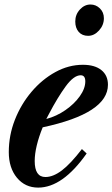

<svg xmlns="http://www.w3.org/2000/svg" viewBox="-20 -822 499 852"><path d="M149.5 10.5Q91.5 10.5 55.2 -33.2Q19 -77 19 -147Q19 -221.5 46.2 -290.8Q73.5 -360 120.2 -415Q167 -470 225.8 -502.2Q284.5 -534.5 348 -534.5Q400.5 -534.5 429.8 -511Q459 -487.5 459 -446Q459 -319 169.5 -257Q152.5 -215.5 143.2 -177Q134 -138.5 134 -107.5Q134 -36.5 181.5 -36.5Q216 -36.5 254.8 -66Q293.5 -95.5 343.5 -160.5L364.5 -141Q258 10.5 149.5 10.5ZM185.5 -294Q230.5 -306 270 -333.2Q309.5 -360.5 334 -394.8Q358.5 -429 358.5 -461Q358.5 -488 338 -488Q307.5 -488 271.5 -438.8Q235.5 -389.5 197 -316ZM371 -663Q344.5 -663 329.2 -680.5Q314 -698 314 -726.5Q314 -757.5 334.5 -779.8Q355 -802 381.5 -802Q405.5 -802 423.2 -784.8Q441 -767.5 441 -741Q441 -710.5 419.5 -686.8Q398 -663 371 -663Z"/></svg>

Font: Libre Caslon Condensed Bold
Style: Italic
Weight: 700
Italic angle: -22.583°
Designer: Pablo Impallari, Rodrigo Fuenzalida, Katja Schimmel, Ertekin Erdin
Foundry: Pablo Impallari, Rodrigo Fuenzalida
Version: Version 2.000; ttfautohint (v1.8.4.7-5d5b);gftools[0.9.33]